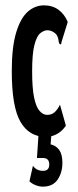

<svg xmlns="http://www.w3.org/2000/svg" viewBox="-20 -500 290 717"><path d="M151 11Q89 11 56.5 -45Q24 -101 24 -234Q24 -325 40.5 -379Q57 -433 84 -456.5Q111 -480 144 -480Q176 -480 198.5 -463.5Q221 -447 233 -418L210 -344L208 -334L202 -336Q199 -343 198 -352.5Q197 -362 189 -373Q174 -387 157 -387Q144 -387 130.5 -376Q117 -365 108.5 -332Q100 -299 100 -234Q100 -170 107.5 -135Q115 -100 128 -85.5Q141 -71 156 -71Q173 -71 184 -81Q195 -91 204 -109L226 -31Q214 -12 194.5 -0.5Q175 11 151 11ZM140 197Q127 197 113 191.5Q99 186 90 177L103 119Q116 138 141 138Q164 138 164 114Q164 90 140 90H118L124 0H172L169 39Q190 44 201.5 60.5Q213 77 213 108Q213 145 195 171Q177 197 140 197Z"/></svg>

Font: Inconsolata UltraCondensed ExtraBold
Style: Regular
Weight: 800
Width: 1
Monospace: yes
Designer: Raph Levien, Cyreal, Brenton Simpson
Foundry: Raph Levien, Cyreal, Google
Version: Version 3.001; ttfautohint (v1.8.2.53-6de2)